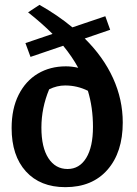

<svg xmlns="http://www.w3.org/2000/svg" viewBox="-20 -762 564 793"><path d="M250 11Q146 11 87 -54Q28 -119 28 -233Q28 -313 57 -370.5Q86 -428 136.5 -458Q187 -488 252 -488Q277 -488 303 -482Q278 -528 241 -573L106 -527L85 -584L197 -622Q153 -666 96 -711L143 -742Q219 -699 279 -649L415 -695L435 -639L330 -603Q407 -527 447 -439Q487 -351 487 -256Q487 -133 424 -61Q361 11 250 11ZM151 -235Q151 -153 180 -108.5Q209 -64 259 -64Q308 -64 336 -109.5Q364 -155 364 -238Q364 -318 343 -387Q299 -409 249 -409Q215 -409 183 -393Q151 -316 151 -235Z"/></svg>

Font: Piazzolla SemiBold
Style: Regular
Weight: 600
Designer: Juan Pablo del Peral
Foundry: Huerta Tipografica
Version: Version 1.330